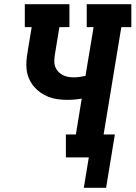

<svg xmlns="http://www.w3.org/2000/svg" viewBox="-20 -755 650 921"><path d="M382 146 406 0H296V-110H344L372 -282Q355 -279 337.5 -277.5Q320 -276 302 -276Q280 -276 257 -279Q234 -282 213.5 -290Q193 -298 175 -310.5Q157 -323 143 -339.5Q129 -356 120 -376Q111 -396 108 -418.5Q105 -441 107 -464Q109 -487 113 -510L132 -625H99V-735H313V-625H265L243 -492Q241 -478 240.5 -463Q240 -448 244.5 -435.5Q249 -423 258.5 -412.5Q268 -402 280 -395.5Q292 -389 306 -386.5Q320 -384 334 -384Q348 -384 362 -386Q376 -388 390 -391L429 -625H396V-735H610V-625H562L477 -110H531L489 146Z"/></svg>

Font: Iosevka Curly Slab XBdExObl
Style: Regular
Weight: 800
Width: 7
Italic angle: -9°
Monospace: yes
Designer: Belleve Invis
Foundry: Belleve Invis
Version: Version 11.1.0; ttfautohint (v1.8.3)